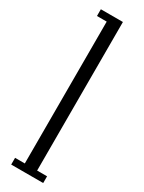

<svg xmlns="http://www.w3.org/2000/svg" viewBox="-202 -777 601 803"><g transform="rotate(30 99.0 -375.0)"><path d="M22 0V-32.5H69V-717.5H22V-750H128.5V-32.5H176.5V0Z"/></g></svg>

Font: Imbue Thin 10pt Light
Style: Regular
Weight: 300
Version: Version 1.102